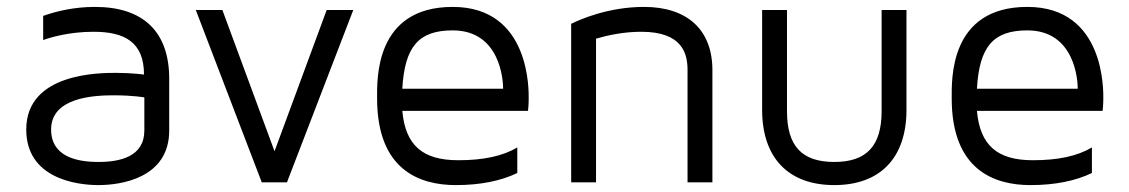

<svg xmlns="http://www.w3.org/2000/svg" viewBox="-20 -528 3268 556"><path d="M255 -508C193 -508 142 -495 105 -482V-412C124 -419 179 -436 251 -436C341 -436 397 -406 397 -312C397 -312 362 -317 317 -317C271 -317 56 -318 56 -153C56 -12 200 8 265 8C330 8 470 -12 470 -150V-300C470 -436 395 -508 255 -508ZM398 -150C398 -74 327 -59 265 -59C203 -59 128 -74 128 -153C128 -245 249 -252 309 -252C365 -252 398 -246 398 -246C398 -246 398 -227 398 -150Z M926 -499 775 -90 624 -499H547L738 0H811L1003 -499H926Z M1291 -508C1064 -508 1072 -296 1072 -243C1072 -35 1196 8 1300 8C1371 8 1430 -4 1478 -27V-101C1436 -76 1380 -64 1307 -64C1204 -64 1154 -107 1145 -207H1509C1509 -207 1511 -223 1511 -242C1511 -261 1518 -508 1291 -508ZM1145 -271C1152 -394 1193 -440 1291 -440C1429 -440 1437 -295 1437 -271H1145Z M1845 -508C1741 -508 1658 -471 1634 -459V0H1706V-416C1740 -426 1786 -436 1837 -436C1957 -436 1971 -372 1971 -325V0H2043V-325C2043 -441 1971 -508 1845 -508Z M2533 -499V-206C2533 -105 2489 -59 2396 -59C2302 -59 2259 -105 2259 -206V-499H2187V-210C2187 -71 2263 8 2396 8C2529 8 2605 -71 2605 -210V-499H2533Z M2955 -508C2728 -508 2736 -296 2736 -243C2736 -35 2860 8 2964 8C3035 8 3094 -4 3142 -27V-101C3100 -76 3044 -64 2971 -64C2868 -64 2818 -107 2809 -207H3173C3173 -207 3175 -223 3175 -242C3175 -261 3182 -508 2955 -508ZM2809 -271C2816 -394 2857 -440 2955 -440C3093 -440 3101 -295 3101 -271H2809Z"/></svg>

Font: Maven Pro
Style: Regular
Weight: 400
Designer: Joe Prince
Foundry: Joe Prince
Version: Version 1.003